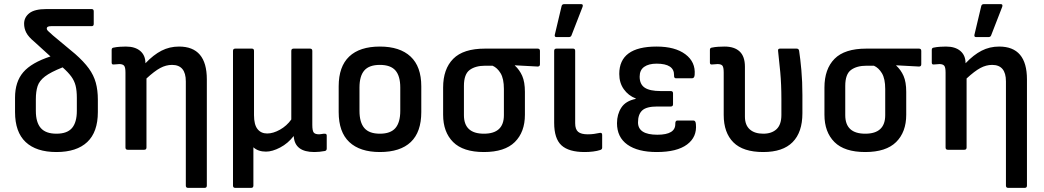

<svg xmlns="http://www.w3.org/2000/svg" viewBox="-20 -727 5069 932"><path d="M254 11Q156 11 104.5 -37.5Q53 -86 53 -183V-253Q53 -330 93 -376.5Q133 -423 225 -453L147 -524Q118 -548 107.5 -568.5Q97 -589 97 -612Q97 -643 122.5 -663Q148 -683 205 -683H425Q435 -683 435 -672V-611Q435 -600 425 -600H228Q207 -600 207 -589Q207 -582 215 -575Q223 -568 237 -555L345 -465Q387 -428 411 -395Q435 -362 445 -325.5Q455 -289 455 -243V-183Q455 -86 403.5 -37.5Q352 11 254 11ZM154 -189Q154 -133 178 -105.5Q202 -78 254 -78Q306 -78 329.5 -105.5Q353 -133 353 -189V-252Q353 -287 347 -311Q341 -335 326 -355.5Q311 -376 284 -400Q226 -377 198.5 -356Q171 -335 162.5 -309Q154 -283 154 -245Z M600 0Q589 0 589 -11V-375Q589 -401 582 -408.5Q575 -416 559 -416Q553 -416 546 -415Q539 -414 532 -414Q522 -413 522 -423V-485Q522 -495 532 -496Q546 -499 562.5 -500Q579 -501 591 -501Q636 -501 661 -479.5Q686 -458 686 -420Q725 -461 764 -481Q803 -501 849 -501Q984 -501 984 -342V174Q984 185 973 185H893Q882 185 882 174V-332Q882 -412 815 -412Q786 -412 758 -397Q730 -382 691 -346V-11Q691 0 680 0Z M1122 185Q1111 185 1111 174V-480Q1111 -491 1122 -491H1203Q1213 -491 1213 -480V-168Q1213 -122 1230 -100.5Q1247 -79 1277 -79Q1306 -79 1339 -97.5Q1372 -116 1394 -147V-480Q1394 -491 1405 -491H1485Q1496 -491 1496 -480V-121Q1496 -92 1503 -83.5Q1510 -75 1529 -75Q1535 -75 1542 -76.5Q1549 -78 1556 -78Q1566 -78 1566 -69V-6Q1566 4 1557 6Q1530 11 1506 11Q1411 11 1406 -65L1405 -66Q1378 -31 1340 -11Q1302 9 1271 9Q1233 9 1210 -12V174Q1210 185 1199 185Z M1824 11Q1727 11 1675.5 -37.5Q1624 -86 1624 -183V-308Q1624 -404 1675 -452.5Q1726 -501 1824 -501Q1921 -501 1973 -452.5Q2025 -404 2025 -308V-183Q2025 -86 1974 -37.5Q1923 11 1824 11ZM1824 -78Q1876 -78 1899.5 -105.5Q1923 -133 1923 -189V-302Q1923 -358 1899.5 -385Q1876 -412 1824 -412Q1772 -412 1748.5 -385Q1725 -358 1725 -302V-189Q1725 -133 1748.5 -105.5Q1772 -78 1824 -78Z M2329 11Q2228 11 2179.5 -37.5Q2131 -86 2131 -170V-302Q2131 -392 2180 -441.5Q2229 -491 2334 -491H2590Q2601 -491 2601 -480V-415Q2601 -404 2590 -404L2479 -410V-409Q2502 -388 2515 -358.5Q2528 -329 2528 -281V-170Q2528 -86 2479 -37.5Q2430 11 2329 11ZM2329 -78Q2426 -78 2426 -168V-295Q2426 -345 2410 -371.5Q2394 -398 2371 -408H2335Q2288 -408 2260 -387.5Q2232 -367 2232 -310V-168Q2232 -78 2329 -78Z M2818 11Q2741 11 2705.5 -21.5Q2670 -54 2670 -131V-480Q2670 -491 2681 -491H2762Q2772 -491 2772 -480V-129Q2772 -99 2786.5 -87Q2801 -75 2833 -75Q2850 -75 2863.5 -77Q2877 -79 2892 -82Q2903 -84 2903 -72V-10Q2903 -2 2894 1Q2879 6 2859 8.5Q2839 11 2818 11ZM2681 -547Q2671 -547 2673 -558L2706 -697Q2708 -707 2719 -707H2801Q2812 -707 2808 -694L2754 -555Q2751 -547 2741 -547Z M3168 11Q3076 11 3025.5 -25Q2975 -61 2975 -129Q2975 -172 2996 -204.5Q3017 -237 3066 -247V-249Q3030 -263 3008 -294Q2986 -325 2986 -368Q2986 -501 3167 -501Q3257 -501 3307 -463.5Q3357 -426 3352 -364Q3351 -347 3339 -347H3261Q3251 -347 3252 -362Q3253 -418 3167 -418Q3129 -418 3107 -402.5Q3085 -387 3085 -355Q3085 -318 3109.5 -301.5Q3134 -285 3187 -285H3236Q3247 -285 3247 -274V-221Q3247 -210 3236 -210H3170Q3118 -210 3097.5 -191Q3077 -172 3077 -133Q3077 -73 3171 -73Q3260 -73 3258 -127Q3258 -142 3268 -142H3346Q3357 -142 3358 -124Q3364 -62 3315 -25.5Q3266 11 3168 11Z M3685 11Q3587 11 3540 -36Q3493 -83 3493 -169V-375Q3493 -401 3486.5 -408.5Q3480 -416 3463 -416Q3457 -416 3450 -415Q3443 -414 3436 -414Q3426 -413 3426 -423V-485Q3426 -495 3436 -496Q3450 -499 3466.5 -500Q3483 -501 3497 -501Q3545 -501 3570.5 -477Q3596 -453 3596 -403V-161Q3596 -120 3619.5 -99Q3643 -78 3685 -78Q3726 -78 3749.5 -100Q3773 -122 3773 -169V-246Q3773 -317 3767.5 -377Q3762 -437 3757 -479Q3755 -491 3766 -491H3847Q3857 -491 3859 -481Q3865 -442 3870 -386.5Q3875 -331 3875 -266V-177Q3875 -85 3827.5 -37Q3780 11 3685 11Z M4180 11Q4079 11 4030.5 -37.5Q3982 -86 3982 -170V-302Q3982 -392 4031 -441.5Q4080 -491 4185 -491H4441Q4452 -491 4452 -480V-415Q4452 -404 4441 -404L4330 -410V-409Q4353 -388 4366 -358.5Q4379 -329 4379 -281V-170Q4379 -86 4330 -37.5Q4281 11 4180 11ZM4180 -78Q4277 -78 4277 -168V-295Q4277 -345 4261 -371.5Q4245 -398 4222 -408H4186Q4139 -408 4111 -387.5Q4083 -367 4083 -310V-168Q4083 -78 4180 -78Z M4581 0Q4570 0 4570 -11V-375Q4570 -401 4563 -408.5Q4556 -416 4540 -416Q4534 -416 4527 -415Q4520 -414 4513 -414Q4503 -413 4503 -423V-485Q4503 -495 4513 -496Q4527 -499 4543.5 -500Q4560 -501 4572 -501Q4617 -501 4642 -479.5Q4667 -458 4667 -420Q4706 -461 4745 -481Q4784 -501 4830 -501Q4965 -501 4965 -342V174Q4965 185 4954 185H4874Q4863 185 4863 174V-332Q4863 -412 4796 -412Q4767 -412 4739 -397Q4711 -382 4672 -346V-11Q4672 0 4661 0ZM4718 -547Q4708 -547 4710 -558L4743 -697Q4745 -707 4756 -707H4838Q4849 -707 4845 -694L4791 -555Q4788 -547 4778 -547Z"/></svg>

Font: Sofia Sans Extra Cond
Style: Bold
Weight: 700
Width: 1
Designer: Botio Nikoltchev, Ani Petrova
Foundry: lettersoup
Version: Version 4.100; ttfautohint (v1.8.3)